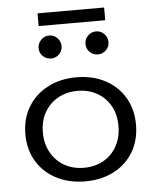

<svg xmlns="http://www.w3.org/2000/svg" viewBox="-55 -818 709 873"><g transform="rotate(-5 300.0 -382.0)"><path d="M299 8Q225 8 167.5 -22Q110 -52 78 -105.5Q46 -159 46 -229Q46 -299 78 -352.5Q110 -406 167.5 -436.5Q225 -467 299 -467Q374 -467 431 -436.5Q488 -406 519.5 -352.5Q551 -299 551 -229Q551 -159 519.5 -105.5Q488 -52 431 -22Q374 8 299 8ZM299 -54Q349 -54 388 -76Q427 -98 449 -138Q471 -178 471 -230Q471 -283 449 -322Q427 -361 388 -383Q349 -405 299 -405Q249 -405 210 -383Q171 -361 148.5 -322Q126 -283 126 -230Q126 -178 148.5 -138Q171 -98 210 -76Q249 -54 299 -54ZM193 -562Q171 -562 155.5 -577Q140 -592 140 -614Q140 -635 155.5 -651Q171 -667 193 -667Q214 -667 229.5 -651.5Q245 -636 245 -614Q245 -592 229.5 -577Q214 -562 193 -562ZM407 -562Q385 -562 369.5 -577Q354 -592 354 -614Q354 -636 369.5 -651.5Q385 -667 407 -667Q428 -667 443.5 -651.5Q459 -636 459 -614Q459 -592 443.5 -577Q428 -562 407 -562ZM149 -714V-772H453V-714Z"/></g></svg>

Font: Inconsolata Expanded
Style: Regular
Weight: 400
Width: 7
Monospace: yes
Designer: Raph Levien, Cyreal, Brenton Simpson
Foundry: Raph Levien, Cyreal, Google
Version: Version 3.000; ttfautohint (v1.8.2.53-6de2)